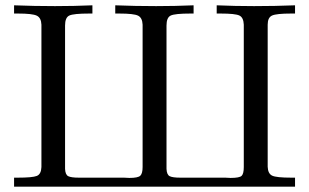

<svg xmlns="http://www.w3.org/2000/svg" viewBox="-20 -703 1165 723"><path d="M33 0V-34H47Q102 -34 118.5 -40.5Q135 -47 136 -74V-610Q135 -636 118.5 -644Q102 -652 48 -652H33V-683Q110 -680 187 -680Q258 -680 328 -683V-652H316Q257 -652 241 -644.5Q225 -637 225 -607V-67Q226 -45 237 -39.5Q248 -34 277 -34H446Q450 -34 457 -33.5Q464 -33 467 -33Q500 -33 508.5 -41.5Q517 -50 517 -74V-610Q516 -636 500 -644Q484 -652 429 -652H414V-683Q490 -680 568 -680Q638 -680 709 -683V-652H697Q639 -652 623 -644.5Q607 -637 607 -607V-67Q608 -45 619 -39.5Q630 -34 659 -34H828Q832 -34 838 -33.5Q844 -33 848 -33Q882 -33 890 -41Q898 -49 898 -74V-610Q897 -637 881.5 -644.5Q866 -652 811 -652H796V-683Q866 -680 937 -680Q1014 -680 1091 -683V-652H1076Q1021 -652 1004.5 -644.5Q988 -637 988 -610V-75Q989 -49 1005 -41.5Q1021 -34 1077 -34H1091V0Z"/></svg>

Font: CMU Serif
Style: Roman
Weight: 500
Version: Version 0.7.0